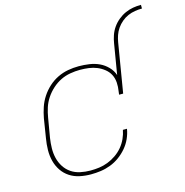

<svg xmlns="http://www.w3.org/2000/svg" viewBox="-110 -845 920 956"><g transform="rotate(-15 350.5 -367.5)"><path d="M522 -592Q525 -612 532 -632.5Q539 -653 551.5 -671Q564 -689 581.5 -703.5Q599 -718 619 -727Q639 -736 659.5 -739.5Q680 -743 701 -743V-724Q683 -724 664.5 -721Q646 -718 628.5 -710.5Q611 -703 595.5 -690Q580 -677 569 -661Q558 -645 552 -627.5Q546 -610 543 -592ZM243 8Q213 8 185 2Q157 -4 134 -19Q111 -34 95.5 -57Q80 -80 73 -107.5Q66 -135 66.5 -164.5Q67 -194 72 -223L88 -323Q93 -350 102 -377Q111 -404 127 -428.5Q143 -453 165 -473Q187 -493 213 -505.5Q239 -518 266.5 -523Q294 -528 322 -528Q349 -528 376.5 -524Q404 -520 427.5 -509Q451 -498 469.5 -479Q488 -460 496 -436L522 -592H543L501 -339H480L482 -355Q486 -378 484.5 -400.5Q483 -423 473.5 -441.5Q464 -460 447 -473.5Q430 -487 410.5 -495Q391 -503 369 -506Q347 -509 324 -509Q299 -509 273 -504.5Q247 -500 223.5 -488.5Q200 -477 179.5 -458.5Q159 -440 144 -417.5Q129 -395 121 -370Q113 -345 109 -320L92 -220Q88 -194 87.5 -167.5Q87 -141 93 -116.5Q99 -92 112.5 -71Q126 -50 146.5 -36Q167 -22 193 -16.5Q219 -11 245 -11Q268 -11 290.5 -14Q313 -17 335 -25.5Q357 -34 377.5 -48Q398 -62 413.5 -80.5Q429 -99 439 -121Q449 -143 453 -165H474Q470 -140 459 -115.5Q448 -91 430.5 -70.5Q413 -50 391 -34Q369 -18 344 -8.5Q319 1 293.5 4.5Q268 8 243 8Z"/></g></svg>

Font: Iosevka Aile Thin Oblique
Style: Regular
Weight: 100
Italic angle: -9°
Designer: Belleve Invis
Foundry: Belleve Invis
Version: Version 31.1.0; ttfautohint (v1.8.4)